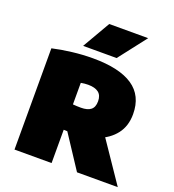

<svg xmlns="http://www.w3.org/2000/svg" viewBox="-144 -917 932 1029"><g transform="rotate(20 322.0 -403.0)"><path d="M55.5 0V-577.5Q105.5 -589 165.5 -596.2Q225.5 -603.5 284.5 -603.5Q435 -603.5 511.5 -552Q588 -500.5 588 -395Q588 -327.5 552.5 -281.5Q517 -235.5 454.8 -212Q392.5 -188.5 311.5 -188.5Q300.5 -188.5 289.5 -189Q278.5 -189.5 267 -190V0ZM412 0 235 -269.5H461.5L644.5 0ZM313 -332.5Q350.5 -332.5 369.2 -347.5Q388 -362.5 388 -396Q388 -430 367.5 -445.8Q347 -461.5 308.5 -461.5Q299.5 -461.5 287.8 -460.5Q276 -459.5 267 -457.5V-334.5Q280 -333.5 290.2 -333Q300.5 -332.5 313 -332.5ZM211 -648 302.5 -806H524.5L402 -648Z"/></g></svg>

Font: Encode Sans SC Black
Style: Regular
Weight: 900
Version: Version 3.002